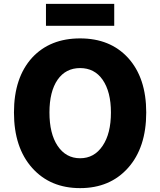

<svg xmlns="http://www.w3.org/2000/svg" viewBox="-20 -956 826 990"><path d="M146 -90Q52 -195 52 -376Q52 -556 146 -659Q238 -758 393 -758Q548 -758 640 -658Q734 -555 734 -376Q734 -195 640 -90Q547 14 393 14Q239 14 146 -90ZM509 -204Q552 -267 552 -376Q552 -483 509 -545Q467 -605 393 -605Q319 -605 277 -545Q235 -484 235 -376Q235 -267 277 -204Q320 -140 393 -140Q466 -140 509 -204ZM217 -936H569V-823H217Z"/></svg>

Font: KaiGen Gothic KR Heavy
Style: Heavy
Weight: 900
Designer: Ryoko NISHIZUKA  (kana & ideographs); Paul D. Hunt (Latin, Greek & Cyrillic); Wenlong ZHANG  (bopomofo); Sandoll Communi
Foundry: Adobe Systems Incorporated
Version: Version 1.002 March 28, 2018